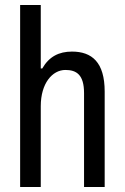

<svg xmlns="http://www.w3.org/2000/svg" viewBox="-20 -743 496 763"><path d="M142 -471V-723H60V0H142V-321C142 -412 188 -465 240 -465C284 -465 314 -446 314 -373V0H396V-379C396 -496 345 -538 266 -538C214 -538 175 -518 148 -471Z"/></svg>

Font: Archivo Narrow
Style: Regular
Weight: 400
Designer: Hector Gatti
Foundry: Omnibus-Type
Version: Version 1.003;PS 001.003;hotconv 1.0.70;makeotf.lib2.5.58329